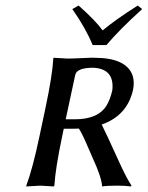

<svg xmlns="http://www.w3.org/2000/svg" viewBox="-20 -672 535 695"><path d="M315.4 -508.8Q290 -570.8 241.7 -639.2L264.6 -651.9Q324.7 -598.6 351.6 -562Q398.4 -601.1 478.5 -651.9L494.6 -639.2Q411.6 -564 365.2 -508.8ZM386.7 -346.2Q394.5 -422.9 317.9 -426.8Q262.2 -426.8 253.4 -404.3Q252 -400.4 251.5 -397L217.8 -240.2H251Q335 -240.2 365.7 -290Q379.4 -313 386.7 -346.2ZM265.6 -206.5Q256.8 -206.1 247.6 -206.1H210.9L205.1 -179.2Q180.7 -63 176.8 0L174.3 2.9Q172.4 2.9 126 0L75.2 2.9V0Q98.1 -61 123 -179.2L144.5 -280.8Q169.9 -400.4 172.9 -460L174.3 -462.9Q176.3 -462.9 223.6 -460Q244.6 -460 282.7 -461.9Q310.5 -463.4 321.3 -462.9Q438.5 -462.9 460.4 -397.5Q467.3 -374 461.4 -346.2Q440.4 -253.4 348.1 -221.2Q358.4 -202.1 414.6 -78.6Q438.5 -26.4 456.1 0L453.6 2.9Q434.1 0 404.8 0Q367.7 0 349.6 2.9Q348.1 -29.3 315.9 -99.1Q310.5 -110.8 300.8 -133.8Q279.3 -185.1 265.6 -206.5Z"/></svg>

Font: Linux Biolinum Capitals O
Style: Italic Samll Caps
Weight: 400
Italic angle: -12°
Designer: Philipp H. Poll
Foundry: Philipp H. Poll
Version: Version 0.6.2